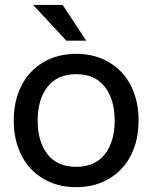

<svg xmlns="http://www.w3.org/2000/svg" viewBox="-20 -752 622 784"><path d="M427.2 -23.4Q368.7 12.2 291 12.2Q213.4 12.2 154.8 -23.4Q96.2 -59.1 66.2 -120.4Q36.1 -181.6 36.1 -259.8Q36.1 -337.9 66.2 -399.4Q96.2 -460.9 154.8 -496.6Q213.4 -532.2 291 -532.2Q368.7 -532.2 427.2 -496.6Q485.8 -460.9 515.9 -399.4Q545.9 -337.9 545.9 -259.8Q545.9 -181.6 515.9 -120.4Q485.8 -59.1 427.2 -23.4ZM115.2 -731.9H235.8L332 -585.9H251ZM174.1 -397.5Q133.8 -345.7 133.8 -259.8Q133.8 -173.8 173.8 -122.3Q213.9 -70.8 291 -70.8Q368.2 -70.8 408.2 -122.3Q448.2 -173.8 448.2 -259.8Q448.2 -345.7 408 -397.5Q367.7 -449.2 291 -449.2Q214.4 -449.2 174.1 -397.5Z"/></svg>

Font: Aspekta 450
Style: Regular
Weight: 450
Designer: Ivo Dolenc
Version: Version 2.000